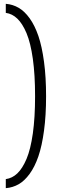

<svg xmlns="http://www.w3.org/2000/svg" viewBox="-20 -750 314 1005"><path d="M10.3 234.9V187.5Q43.9 183.1 70.8 157.5Q97.7 131.8 118.9 81.8Q140.1 31.7 151.9 -51.5Q163.6 -134.8 163.6 -246.1Q163.6 -358.4 151.9 -442.1Q140.1 -525.9 118.9 -576.2Q97.7 -626.5 70.8 -652.3Q43.9 -678.2 10.3 -682.6V-730Q46.9 -727.1 77.6 -709.2Q108.4 -691.4 135.3 -654.1Q162.1 -616.7 180.9 -561.8Q199.7 -506.8 210.4 -426.5Q221.2 -346.2 221.2 -246.1Q221.2 -146 210.4 -66.2Q199.7 13.7 180.9 68.4Q162.1 123 135.3 159.9Q108.4 196.8 77.6 214.4Q46.9 231.9 10.3 234.9Z"/></svg>

Font: Now
Style: Regular
Weight: 400
Designer: Alfredo Marco Pradil
Foundry: Alfredo Marco Pradil
Version: Version 1.200;hotconv 1.0.109;makeotfexe 2.5.65596